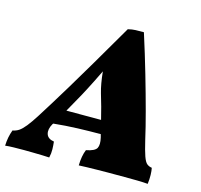

<svg xmlns="http://www.w3.org/2000/svg" viewBox="-136 -791 947 904"><g transform="rotate(15 337.0 -339.5)"><path d="M-36 3Q-35 -20 -31.5 -38Q-28 -56 -21 -75Q-4 -78 9.5 -87Q23 -96 40 -117Q57 -138 81 -176Q99 -205 123.5 -244Q148 -283 182.5 -340.5Q217 -398 265.5 -480Q314 -562 380 -676Q400 -681 417 -681.5Q434 -682 457 -682Q488 -585 514.5 -493.5Q541 -402 561.5 -325.5Q582 -249 594 -195Q606 -144 615 -118.5Q624 -93 634 -85Q644 -77 658 -75Q661 -62 661.5 -41Q662 -20 659 3Q639 1 607.5 0.5Q576 0 546 0Q516 0 500 0Q488 0 464.5 0Q441 0 414 0.5Q387 1 362.5 1.5Q338 2 323 3Q324 -44 337 -75Q379 -83 388 -100Q397 -117 389 -151Q387 -159 385 -166Q330 -166 272.5 -164Q215 -162 156 -156L153 -152Q137 -124 143.5 -102Q150 -80 181 -75Q183 -57 183.5 -37.5Q184 -18 179 3Q168 2 145 1.5Q122 1 97.5 0.5Q73 0 56 0Q31 0 5.5 0.5Q-20 1 -36 3ZM268 -354Q252 -323 234.5 -292.5Q217 -262 200 -231H369Q362 -261 353.5 -291.5Q345 -322 336 -352Q324 -393 318 -454Q304 -425 291 -399Q278 -373 268 -354Z"/></g></svg>

Font: Vollkorn Black
Style: Italic
Weight: 900
Italic angle: -11°
Designer: Friedrich Althausen
Foundry: Friedrich Althausen
Version: Version 5.000; ttfautohint (v1.8.3)